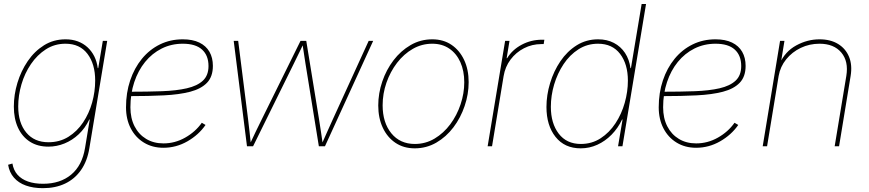

<svg xmlns="http://www.w3.org/2000/svg" viewBox="-20 -748 4446 982"><path d="M199.2 214.4Q149.9 214.4 112.3 200.9Q74.7 187.5 51.3 160.6Q27.8 133.8 21.5 94.7L43.5 88.4Q49.3 123 69.8 146Q90.3 168.9 123.3 180.4Q156.2 191.9 200.2 191.9Q288.1 191.9 344.2 145Q400.4 98.1 415 8.3L439 -136.7H436.5Q415.5 -92.3 382.6 -61.3Q349.6 -30.3 309.8 -14.2Q270 2 227.5 2Q172.4 2 132.8 -23.4Q93.3 -48.8 72 -95Q50.8 -141.1 50.8 -203.1Q50.8 -263.7 69.1 -324.2Q87.4 -384.8 121.8 -435.3Q156.2 -485.8 205.1 -516.4Q253.9 -546.9 315.4 -546.9Q349.6 -546.9 377.9 -536.4Q406.2 -525.9 427.5 -506.3Q448.7 -486.8 462.2 -460Q475.6 -433.1 480 -399.4H482.4L505.9 -539.1H528.3L437 10.3Q426.3 76.2 394.3 121.8Q362.3 167.5 313 190.9Q263.7 214.4 199.2 214.4ZM228 -20.5Q285.2 -20.5 329.6 -48.1Q374 -75.7 404.8 -121.6Q435.5 -167.5 451.2 -223.4Q466.8 -279.3 466.8 -335.9Q466.8 -420.4 427.5 -472.4Q388.2 -524.4 314.9 -524.4Q259.3 -524.4 214.8 -495.8Q170.4 -467.3 138.4 -420.4Q106.4 -373.5 89.8 -316.7Q73.2 -259.8 73.2 -203.6Q73.2 -119.6 114.3 -70.1Q155.3 -20.5 228 -20.5Z M815.9 7.8Q759.3 7.8 716.1 -18.6Q672.9 -44.9 648.7 -91.6Q624.5 -138.2 624.5 -199.2Q624.5 -273.4 645.8 -336.7Q667 -399.9 705.8 -447.3Q744.6 -494.6 797.9 -520.8Q851.1 -546.9 915 -546.9Q965.3 -546.9 999.5 -530.3Q1033.7 -513.7 1051.3 -483.2Q1068.8 -452.6 1068.8 -411.1Q1068.8 -356 1038.8 -324.7Q1008.8 -293.5 952.9 -278.8Q897 -264.2 818.4 -260.3Q739.7 -256.3 643.1 -256.3V-278.8Q733.9 -278.8 808.1 -281.5Q882.3 -284.2 935.5 -296.4Q988.8 -308.6 1017.6 -335.4Q1046.4 -362.3 1046.4 -410.2Q1046.4 -464.4 1013.4 -494.4Q980.5 -524.4 915 -524.4Q856.4 -524.4 807.1 -499.8Q757.8 -475.1 722.2 -431.2Q686.5 -387.2 666.7 -327.9Q647 -268.6 647 -199.2Q647 -143.6 668.2 -102.1Q689.5 -60.5 727.5 -37.6Q765.6 -14.6 815.9 -14.6Q875 -14.6 927.2 -44.2Q979.5 -73.7 1012.2 -120.1L1031.2 -108.9Q996.1 -58.1 938.5 -25.1Q880.9 7.8 815.9 7.8Z M1243.2 0 1175.3 -539.1H1198.2L1248.5 -140.6Q1252.4 -107.4 1256.1 -75.7Q1259.8 -43.9 1263.2 -10.7H1257.8Q1273.4 -43.9 1288.6 -75.9Q1303.7 -107.9 1320.3 -140.6L1517.1 -539.1H1546.4L1611.3 -140.6Q1616.7 -107.9 1621.3 -75.9Q1626 -43.9 1630.9 -10.7H1625.5Q1640.1 -43.9 1654.3 -75.7Q1668.5 -107.4 1683.6 -140.6L1865.7 -539.1H1888.7L1642.1 0H1610.8L1542.5 -421.9Q1539.6 -440.4 1536.9 -458.3Q1534.2 -476.1 1531.5 -493.9Q1528.8 -511.7 1525.9 -529.8H1534.7Q1526.4 -511.7 1517.6 -493.9Q1508.8 -476.1 1500.2 -458.3Q1491.7 -440.4 1482.4 -421.9L1274.4 0Z M2101.1 10.7Q2044.9 10.7 2002.9 -17.3Q1960.9 -45.4 1937.7 -95Q1914.6 -144.5 1914.6 -208.5Q1914.6 -270.5 1935.1 -330.8Q1955.6 -391.1 1992.7 -439.7Q2029.8 -488.3 2080.3 -517.6Q2130.9 -546.9 2190.9 -546.9Q2247.6 -546.9 2289.1 -518.8Q2330.6 -490.7 2353.8 -441.4Q2377 -392.1 2377 -328.1Q2377 -266.1 2356.4 -205.8Q2335.9 -145.5 2299.1 -96.7Q2262.2 -47.9 2211.7 -18.6Q2161.1 10.7 2101.1 10.7ZM2101.6 -11.7Q2156.7 -11.7 2202.9 -39.3Q2249 -66.9 2283 -112.5Q2316.9 -158.2 2335.7 -214.4Q2354.5 -270.5 2354.5 -327.1Q2354.5 -385.7 2334.5 -430.2Q2314.5 -474.6 2277.8 -499.5Q2241.2 -524.4 2190.9 -524.4Q2137.2 -524.4 2091.3 -498Q2045.4 -471.7 2010.7 -426.5Q1976.1 -381.3 1956.5 -325Q1937 -268.6 1937 -209.5Q1937 -121.1 1981.4 -66.4Q2025.9 -11.7 2101.6 -11.7Z M2474.1 0 2563.5 -539.1H2585.9L2571.3 -450.2H2573.7Q2600.1 -493.7 2648.2 -519.3Q2696.3 -544.9 2752.4 -544.9Q2756.8 -544.9 2758.3 -544.9Q2759.8 -544.9 2764.2 -544.9L2760.7 -522.5Q2758.3 -522.5 2755.9 -522.5Q2753.4 -522.5 2749 -522.5Q2701.2 -522.5 2659.9 -501.2Q2618.7 -480 2591.1 -443.1Q2563.5 -406.2 2555.7 -358.4L2496.6 0Z M2950.2 10.7Q2867.7 10.7 2821.3 -47.9Q2774.9 -106.4 2774.9 -200.7Q2774.9 -261.7 2793.5 -323Q2812 -384.3 2846.4 -435.1Q2880.9 -485.8 2929.7 -516.4Q2978.5 -546.9 3039.1 -546.9Q3084.5 -546.9 3119.6 -528.6Q3154.8 -510.3 3176.8 -477.1Q3198.7 -443.8 3204.6 -399.4H3207L3261.7 -727.5H3284.2L3163.6 0H3141.1L3164.1 -136.7H3161.6Q3140.6 -92.3 3107.9 -59.1Q3075.2 -25.9 3034.9 -7.6Q2994.6 10.7 2950.2 10.7ZM2950.7 -11.7Q3007.3 -11.7 3052 -40.8Q3096.7 -69.8 3127.9 -117.4Q3159.2 -165 3175.3 -222.2Q3191.4 -279.3 3191.4 -335.4Q3191.4 -419.9 3151.6 -472.2Q3111.8 -524.4 3038.6 -524.4Q2983.4 -524.4 2938.7 -495.8Q2894 -467.3 2862.5 -419.9Q2831.1 -372.6 2814.2 -315.7Q2797.4 -258.8 2797.4 -201.7Q2797.4 -117.2 2837.6 -64.5Q2877.9 -11.7 2950.7 -11.7Z M3540.5 7.8Q3483.9 7.8 3440.7 -18.6Q3397.5 -44.9 3373.3 -91.6Q3349.1 -138.2 3349.1 -199.2Q3349.1 -273.4 3370.4 -336.7Q3391.6 -399.9 3430.4 -447.3Q3469.2 -494.6 3522.5 -520.8Q3575.7 -546.9 3639.6 -546.9Q3689.9 -546.9 3724.1 -530.3Q3758.3 -513.7 3775.9 -483.2Q3793.5 -452.6 3793.5 -411.1Q3793.5 -356 3763.4 -324.7Q3733.4 -293.5 3677.5 -278.8Q3621.6 -264.2 3543 -260.3Q3464.4 -256.3 3367.7 -256.3V-278.8Q3458.5 -278.8 3532.7 -281.5Q3606.9 -284.2 3660.2 -296.4Q3713.4 -308.6 3742.2 -335.4Q3771 -362.3 3771 -410.2Q3771 -464.4 3738 -494.4Q3705.1 -524.4 3639.6 -524.4Q3581.1 -524.4 3531.7 -499.8Q3482.4 -475.1 3446.8 -431.2Q3411.1 -387.2 3391.4 -327.9Q3371.6 -268.6 3371.6 -199.2Q3371.6 -143.6 3392.8 -102.1Q3414.1 -60.5 3452.1 -37.6Q3490.2 -14.6 3540.5 -14.6Q3599.6 -14.6 3651.9 -44.2Q3704.1 -73.7 3736.8 -120.1L3755.9 -108.9Q3720.7 -58.1 3663.1 -25.1Q3605.5 7.8 3540.5 7.8Z M3962.4 -359.4 3903.3 0H3880.9L3969.7 -539.1H3992.2L3973.1 -421.9H3967.3Q3995.1 -484.4 4052.2 -515.6Q4109.4 -546.9 4171.4 -546.9Q4227.5 -546.9 4266.4 -523.2Q4305.2 -499.5 4322.5 -457.5Q4339.8 -415.5 4330.6 -359.4L4271.5 0H4249L4308.6 -359.9Q4320.8 -434.1 4283 -479.2Q4245.1 -524.4 4171.4 -524.4Q4120.1 -524.4 4075.7 -503.2Q4031.2 -481.9 4001 -444.6Q3970.7 -407.2 3962.4 -359.4Z"/></svg>

Font: Inter 18pt Thin
Style: Italic
Weight: 250
Italic angle: -9.3988°
Version: Version 4.001;git-66647c0bb